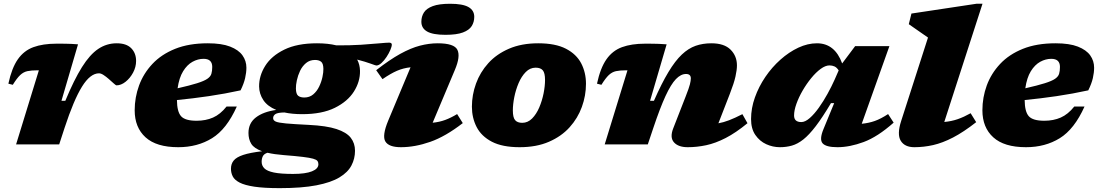

<svg xmlns="http://www.w3.org/2000/svg" viewBox="-20 -767 5838 1020"><path d="M186.5 -393.5H179Q146.5 -393.5 125.5 -389Q104.5 -384.5 87.2 -368.2Q70 -352 48 -316.5L24.5 -322.5Q42.5 -406 74.8 -452Q107 -498 157.5 -516.5Q208 -535 280 -535Q308 -535 326 -534.8Q344 -534.5 359.5 -533.8Q375 -533 394.5 -531.5L306.5 -231.5H327Q373.5 -343.5 415.5 -410.5Q457.5 -477.5 502 -507.2Q546.5 -537 600 -537Q651.5 -537 677.2 -510.8Q703 -484.5 703 -443Q703 -411 687 -381.2Q671 -351.5 647 -332.5Q623 -313.5 598.5 -313.5Q595.5 -313.5 582.8 -325Q570 -336.5 557 -348Q544 -359.5 530.2 -368.5Q516.5 -377.5 506 -377.5Q459.5 -377.5 415.5 -306.5Q371.5 -235.5 323 -87.5L294.5 0H65.5Z M1238 -201Q1184 -80.5 1106.5 -32.8Q1029 15 927 15Q811 15 753.2 -37.5Q695.5 -90 695.5 -181Q695.5 -249.5 718.8 -313Q742 -376.5 789.5 -427.2Q837 -478 910.2 -507.5Q983.5 -537 1084 -537Q1157.5 -537 1202.5 -519.5Q1247.5 -502 1268.2 -472.8Q1289 -443.5 1289 -407.5Q1289 -381.5 1282.2 -352Q1275.5 -322.5 1258 -287Q1176 -269 1089.2 -256.2Q1002.5 -243.5 920 -235.5Q920.5 -173.5 942 -149.5Q963.5 -125.5 1024.5 -125.5Q1073 -125.5 1111.8 -142.5Q1150.5 -159.5 1183.5 -201ZM1061.5 -454.5Q1031.5 -454.5 1002.8 -438.8Q974 -423 952.8 -388.5Q931.5 -354 923.5 -298Q989.5 -313 1026.8 -324.8Q1064 -336.5 1081.2 -348.2Q1098.5 -360 1103 -375Q1107.5 -390 1107.5 -411.5Q1107.5 -454.5 1061.5 -454.5Z M1466.5 232.5Q1383 232.5 1331.5 224.8Q1280 217 1253 203Q1226 189 1216.5 170.2Q1207 151.5 1207 129.5Q1207 103.5 1221.5 85.8Q1236 68 1272 56Q1308 44 1372.5 36.5Q1330 21.5 1315 -2.8Q1300 -27 1300 -60.5Q1300 -113 1339.5 -143.2Q1379 -173.5 1447.5 -183Q1400.5 -202.5 1378.8 -235.5Q1357 -268.5 1356.5 -307.5Q1356 -364.5 1389 -417.2Q1422 -470 1490.5 -503.5Q1559 -537 1664 -537Q1722.5 -537 1767 -526Q1839.5 -525.5 1897.8 -529.2Q1956 -533 1995.2 -536.8Q2034.5 -540.5 2048.5 -540.5Q2052.5 -540.5 2057 -538.2Q2061.5 -536 2061.5 -530.5Q2061.5 -520 2053.8 -501.8Q2046 -483.5 2033.5 -464.5Q2021 -445.5 2006.5 -432.2Q1992 -419 1979 -419Q1976 -419 1948.8 -429Q1921.5 -439 1877.5 -450.5Q1892 -423.5 1892.5 -390.5Q1893.5 -333.5 1860.2 -280.8Q1827 -228 1758.8 -194.2Q1690.5 -160.5 1585.5 -160.5Q1532.5 -160.5 1491 -169.5Q1455 -169 1443 -160.8Q1431 -152.5 1431 -139.5Q1431 -127.5 1444.8 -121.2Q1458.5 -115 1499.5 -111.2Q1540.5 -107.5 1621 -103.5Q1714 -99 1767.5 -81.5Q1821 -64 1843.5 -35Q1866 -6 1866 34Q1866 76 1847 112.2Q1828 148.5 1783.2 175.5Q1738.5 202.5 1661 217.5Q1583.5 232.5 1466.5 232.5ZM1596.5 -249Q1624.5 -249 1644 -265.5Q1663.5 -282 1675.5 -307Q1687.5 -332 1693 -357.8Q1698.5 -383.5 1698 -401.5Q1697.5 -430 1685.8 -439.2Q1674 -448.5 1653.5 -448.5Q1625.5 -448.5 1605.8 -432Q1586 -415.5 1574.2 -390.8Q1562.5 -366 1557 -340.2Q1551.5 -314.5 1552 -296.5Q1552.5 -267.5 1564 -258.2Q1575.5 -249 1596.5 -249ZM1370 92.5Q1370 113 1384.5 127.5Q1399 142 1435.2 149.5Q1471.5 157 1536.5 157Q1603 157 1637.2 143.2Q1671.5 129.5 1671.5 105.5Q1671.5 95 1666.2 88Q1661 81 1643.2 76Q1625.5 71 1588.5 66.5Q1551.5 62 1488 57Q1436.5 53 1401 44.5Q1382.5 50.5 1376.2 63.2Q1370 76 1370 92.5Z M2218.5 -651.5Q2218.5 -679 2232 -700.5Q2245.5 -722 2279 -734.5Q2312.5 -747 2371.5 -747Q2438 -747 2468.8 -729.5Q2499.5 -712 2499.5 -677.5Q2499.5 -650 2486 -628.5Q2472.5 -607 2439.2 -594.5Q2406 -582 2346.5 -582Q2280 -582 2249.2 -599.5Q2218.5 -617 2218.5 -651.5ZM2042.5 -126.5 2161 -409.5Q2123 -405.5 2089.2 -391Q2055.5 -376.5 2012 -346.5L1978.5 -394Q2049.5 -449.5 2106.2 -480.8Q2163 -512 2211.2 -524.5Q2259.5 -537 2305 -537Q2393 -537 2410 -502.2Q2427 -467.5 2396.5 -395.5L2278.5 -115Q2314.5 -118.5 2345 -129.8Q2375.5 -141 2408.5 -161L2438.5 -113Q2347 -42 2265.8 -13.5Q2184.5 15 2110 15Q2045.5 15 2027.2 -15.5Q2009 -46 2042.5 -126.5Z M2839.5 -537Q2931 -537 2986.8 -508Q3042.5 -479 3067.8 -430.2Q3093 -381.5 3093 -322Q3093 -259 3071.2 -199Q3049.5 -139 3006 -90.8Q2962.5 -42.5 2896.2 -13.8Q2830 15 2740.5 15Q2649 15 2593.2 -14Q2537.5 -43 2512.2 -92Q2487 -141 2487 -200Q2487 -263 2508.8 -323Q2530.5 -383 2574 -431.2Q2617.5 -479.5 2684 -508.2Q2750.5 -537 2839.5 -537ZM2754.5 -114.5Q2784 -114.5 2806.8 -137.5Q2829.5 -160.5 2844.8 -196.2Q2860 -232 2867.8 -271Q2875.5 -310 2875.5 -342Q2875.5 -379 2863.8 -393.2Q2852 -407.5 2825.5 -407.5Q2796 -407.5 2773.2 -384.5Q2750.5 -361.5 2735.2 -325.8Q2720 -290 2712.2 -251Q2704.5 -212 2704.5 -180Q2704.5 -143 2716.5 -128.8Q2728.5 -114.5 2754.5 -114.5Z M3175 -316.5 3151.5 -322.5Q3169.5 -406 3201.8 -452Q3234 -498 3284.5 -516.5Q3335 -535 3407 -535Q3430 -535 3446.5 -534.8Q3463 -534.5 3480.2 -534Q3497.5 -533.5 3521.5 -531.5L3433.5 -231.5H3454Q3495 -324.5 3531 -384.2Q3567 -444 3602.2 -477.2Q3637.5 -510.5 3675.8 -523.8Q3714 -537 3759 -537Q3827.5 -537 3861.2 -503.2Q3895 -469.5 3895 -419.5Q3895 -395.5 3887.2 -360.5Q3879.5 -325.5 3857.5 -269L3796.5 -112Q3822.5 -116.5 3852.8 -128Q3883 -139.5 3924 -160.5L3951 -112.5Q3889 -61.5 3835 -33.8Q3781 -6 3731.5 4.5Q3682 15 3633.5 15Q3583.5 15 3560.5 -10.8Q3537.5 -36.5 3556.5 -85L3623 -255.5Q3640.5 -300 3645.2 -319.2Q3650 -338.5 3650 -350.5Q3650 -374 3624.5 -374Q3597 -374 3570.8 -346.8Q3544.5 -319.5 3515.5 -256.8Q3486.5 -194 3450.5 -86.5L3421.5 0H3192.5L3313.5 -393.5H3306Q3273.5 -393.5 3252.5 -389Q3231.5 -384.5 3214.2 -368.2Q3197 -352 3175 -316.5Z M4354.5 -80.5 4411.5 -219H4394.5Q4349.5 -143.5 4314 -97Q4278.5 -50.5 4247.8 -26.2Q4217 -2 4187 6.5Q4157 15 4123 15Q4085.5 15 4050.5 -1Q4015.5 -17 3992.8 -50Q3970 -83 3970 -134.5Q3970 -192 3990.5 -249.5Q4011 -307 4046 -358.5Q4081 -410 4126.2 -450.2Q4171.5 -490.5 4221.2 -513.8Q4271 -537 4320 -537Q4415 -537 4454 -430L4523 -522H4705L4558 -109.5Q4595.5 -113 4627.8 -124.5Q4660 -136 4698 -161L4727.5 -115.5Q4642.5 -40 4568.2 -12.5Q4494 15 4429 15Q4368.5 15 4350.2 -5.5Q4332 -26 4354.5 -80.5ZM4198.5 -153.5Q4198.5 -118.5 4237 -118.5Q4257.5 -118.5 4281.8 -139.8Q4306 -161 4330.2 -195Q4354.5 -229 4376.2 -268.5Q4398 -308 4414 -344L4435.5 -393Q4425 -409 4413 -414.2Q4401 -419.5 4386.5 -419.5Q4365 -419.5 4339.8 -401Q4314.5 -382.5 4289.8 -352.2Q4265 -322 4244.2 -286.2Q4223.5 -250.5 4211 -215.5Q4198.5 -180.5 4198.5 -153.5Z M4910 -567.5 4808 -638.5 4822 -695 5167 -747H5199.5L4996.5 -119Q5035 -122.5 5068 -134Q5101 -145.5 5136.5 -165.5L5166 -118Q5099 -65.5 5043 -36.5Q4987 -7.5 4937 3.8Q4887 15 4837.5 15Q4786 15 4765.2 -19.2Q4744.5 -53.5 4767.5 -124.5Z M5741.5 -201Q5687.5 -80.5 5610 -32.8Q5532.5 15 5430.5 15Q5314.5 15 5256.8 -37.5Q5199 -90 5199 -181Q5199 -249.5 5222.2 -313Q5245.5 -376.5 5293 -427.2Q5340.5 -478 5413.8 -507.5Q5487 -537 5587.5 -537Q5661 -537 5706 -519.5Q5751 -502 5771.8 -472.8Q5792.5 -443.5 5792.5 -407.5Q5792.5 -381.5 5785.8 -352Q5779 -322.5 5761.5 -287Q5679.5 -269 5592.8 -256.2Q5506 -243.5 5423.5 -235.5Q5424 -173.5 5445.5 -149.5Q5467 -125.5 5528 -125.5Q5576.5 -125.5 5615.2 -142.5Q5654 -159.5 5687 -201ZM5565 -454.5Q5535 -454.5 5506.2 -438.8Q5477.5 -423 5456.2 -388.5Q5435 -354 5427 -298Q5493 -313 5530.2 -324.8Q5567.5 -336.5 5584.8 -348.2Q5602 -360 5606.5 -375Q5611 -390 5611 -411.5Q5611 -454.5 5565 -454.5Z"/></svg>

Font: Newsreader Caption ExtraBold
Style: Italic
Weight: 800
Italic angle: -17°
Designer: Hugues Gentile
Foundry: Production Type
Version: Version 1.001